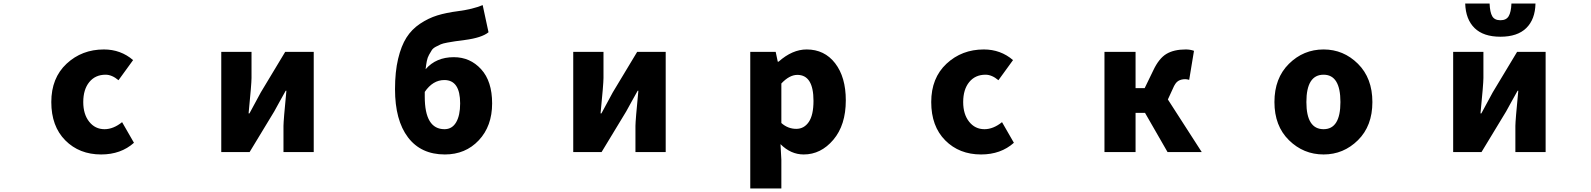

<svg xmlns="http://www.w3.org/2000/svg" viewBox="-20 -864 9040 1091"><path d="M554.7 13.7Q430.7 13.7 351.1 -66.4Q271.5 -146.5 271.5 -284.2Q271.5 -420.9 358.4 -502Q445.3 -583 570.3 -583Q666 -583 736.3 -522.5L653.3 -408.2Q616.2 -439.5 580.1 -439.5Q521.5 -439.5 487.3 -397.5Q453.1 -355.5 453.1 -284.2Q453.1 -214.8 486.8 -172.4Q520.5 -129.9 574.2 -129.9Q624 -129.9 673.8 -169.9L741.2 -52.7Q667 13.7 554.7 13.7Z M1237.3 0V-569.3H1409.2V-420.9Q1409.2 -387.7 1392.6 -219.7H1397.5Q1405.3 -235.4 1429.2 -278.3Q1453.1 -321.3 1461.9 -338.9L1600.6 -569.3H1762.7V0H1590.8V-148.4Q1590.8 -177.7 1607.4 -348.6H1603.5Q1593.8 -331.1 1569.8 -288.1Q1545.9 -245.1 1538.1 -230.5L1398.4 0Z M2393.6 -341.8V-314.5Q2393.6 -129.9 2505.9 -129.9Q2548.8 -129.9 2571.8 -168.9Q2594.7 -208 2594.7 -276.4Q2594.7 -409.2 2504.9 -409.2Q2439.5 -409.2 2393.6 -341.8ZM2722.7 -835 2755.9 -680.7Q2717.8 -649.4 2621.1 -636.7Q2584 -631.8 2566.4 -629.4Q2548.8 -627 2522.5 -622.1Q2496.1 -617.2 2484.9 -612.3Q2473.6 -607.4 2457 -598.6Q2440.4 -589.8 2433.6 -579.1Q2426.8 -568.4 2418 -552.7Q2409.2 -537.1 2405.3 -517.1Q2401.4 -497.1 2398.4 -470.7Q2458 -539.1 2558.6 -539.1Q2651.4 -539.1 2713.9 -470.7Q2776.4 -402.3 2776.4 -276.4Q2776.4 -147.5 2700.7 -66.9Q2625 13.7 2507.8 13.7Q2372.1 13.7 2298.3 -83.5Q2224.6 -180.7 2224.6 -357.4Q2224.6 -456.1 2242.2 -529.8Q2259.8 -603.5 2289.6 -650.4Q2319.3 -697.3 2366.7 -729Q2414.1 -760.7 2464.8 -776.4Q2515.6 -792 2584 -800.8Q2666 -811.5 2722.7 -835Z M3237.3 0V-569.3H3409.2V-420.9Q3409.2 -387.7 3392.6 -219.7H3397.5Q3405.3 -235.4 3429.2 -278.3Q3453.1 -321.3 3461.9 -338.9L3600.6 -569.3H3762.7V0H3590.8V-148.4Q3590.8 -177.7 3607.4 -348.6H3603.5Q3593.8 -331.1 3569.8 -288.1Q3545.9 -245.1 3538.1 -230.5L3398.4 0Z M4243.2 207V-569.3H4387.7L4399.4 -513.7H4404.3Q4482.4 -583 4563.5 -583Q4665 -583 4725.6 -504.4Q4786.1 -425.8 4786.1 -293.9Q4786.1 -153.3 4715.3 -69.8Q4644.5 13.7 4546.9 13.7Q4473.6 13.7 4415 -44.9L4419.9 43.9V207ZM4504.9 -131.8Q4548.8 -131.8 4575.7 -170.9Q4602.5 -210 4602.5 -291Q4602.5 -438.5 4510.7 -438.5Q4465.8 -438.5 4419.9 -389.6V-165Q4457 -131.8 4504.9 -131.8Z M5554.7 13.7Q5430.7 13.7 5351.1 -66.4Q5271.5 -146.5 5271.5 -284.2Q5271.5 -420.9 5358.4 -502Q5445.3 -583 5570.3 -583Q5666 -583 5736.3 -522.5L5653.3 -408.2Q5616.2 -439.5 5580.1 -439.5Q5521.5 -439.5 5487.3 -397.5Q5453.1 -355.5 5453.1 -284.2Q5453.1 -214.8 5486.8 -172.4Q5520.5 -129.9 5574.2 -129.9Q5624 -129.9 5673.8 -169.9L5741.2 -52.7Q5667 13.7 5554.7 13.7Z M6616.2 -298.8 6808.6 0H6614.3L6486.3 -222.7H6432.6V0H6255.9V-569.3H6432.6V-363.3H6484.4L6533.2 -463.9Q6565.4 -532.2 6607.9 -557.6Q6650.4 -583 6717.8 -583Q6743.2 -583 6764.6 -575.2L6737.3 -410.2Q6723.6 -414.1 6715.8 -414.1Q6691.4 -414.1 6674.8 -403.8Q6658.2 -393.6 6644.5 -360.4Z M7501 13.7Q7386.7 13.7 7304.2 -67.4Q7221.7 -148.4 7221.7 -284.2Q7221.7 -419.9 7304.2 -501.5Q7386.7 -583 7501 -583Q7614.3 -583 7696.3 -501.5Q7778.3 -419.9 7778.3 -284.2Q7778.3 -148.4 7696.3 -67.4Q7614.3 13.7 7501 13.7ZM7501 -129.9Q7596.7 -129.9 7596.7 -284.2Q7596.7 -439.5 7501 -439.5Q7403.3 -439.5 7403.3 -284.2Q7403.3 -129.9 7501 -129.9Z M8237.3 0V-569.3H8409.2V-420.9Q8409.2 -387.7 8392.6 -219.7H8397.5Q8405.3 -235.4 8429.2 -278.3Q8453.1 -321.3 8461.9 -338.9L8600.6 -569.3H8762.7V0H8590.8V-148.4Q8590.8 -177.7 8607.4 -348.6H8603.5Q8593.8 -331.1 8569.8 -288.1Q8545.9 -245.1 8538.1 -230.5L8398.4 0ZM8305.7 -843.8H8444.3Q8446.3 -793.9 8459.5 -771.5Q8472.7 -749 8505.9 -749Q8539.1 -749 8552.7 -772Q8566.4 -794.9 8568.4 -843.8H8705.1Q8703.1 -753.9 8652.8 -704.6Q8602.5 -655.3 8505.9 -655.3Q8409.2 -655.3 8358.9 -704.6Q8308.6 -753.9 8305.7 -843.8Z"/></svg>

Font: GenEi Gothic M Heavy
Style: Regular
Weight: 800
Designer: o_tamon (Modified); [Source Han Sans]
Ryoko NISHIZUKA  (kana & ideographs); Paul D. Hunt (Latin, Greek & Cyrillic); Wenl
Version: Version 1.1a;Original Version 1.004